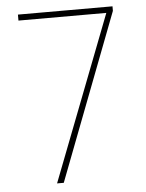

<svg xmlns="http://www.w3.org/2000/svg" viewBox="-52 -756 609 799"><g transform="rotate(-5 252.5 -357.0)"><path d="M154 0 420 -689H53V-714H448V-695L182 0Z"/></g></svg>

Font: Noto Sans Lao Looped SemiCondensed Thin
Style: Regular
Weight: 100
Width: 4
Designer: Mark Frömberg, Ben Mitchell
Foundry: The Fontpad Ltd
Version: Version 1.002; ttfautohint (v1.8.4.7-5d5b)